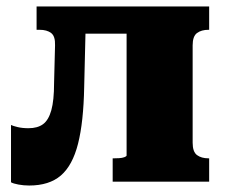

<svg xmlns="http://www.w3.org/2000/svg" viewBox="-20 -561 697 593"><path d="M147 -304 150 -421Q151 -449 138 -459Q125 -469 102 -469H93V-541H246L240 -292Q238 -184 221 -117Q204 -50 168 -19Q132 12 70 12Q53 12 37 9Q21 6 14 2V-175Q20 -172 34.5 -168.5Q49 -165 68 -165Q96 -165 113 -177.5Q130 -190 138.5 -220.5Q147 -251 147 -304ZM371 -81V-541H626V-469H624Q602 -469 588.5 -459Q575 -449 575 -421V-120Q575 -92 588.5 -82Q602 -72 624 -72H626V0H328V-72H332Q339 -72 348 -72.5Q357 -73 364 -75.5Q371 -78 371 -81ZM175 -457V-541H452V-457Z"/></svg>

Font: Roboto Serif ExtraBold
Style: Regular
Weight: 800
Designer: Greg Gazdowicz
Foundry: Commercial Type
Version: Version 1.008